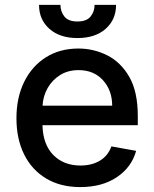

<svg xmlns="http://www.w3.org/2000/svg" viewBox="-20 -750 627 781"><path d="M306.5 11Q226.2 11 168 -23.8Q109.7 -58.6 78.3 -121.6Q46.9 -184.7 46.9 -269.2Q46.9 -353 78.3 -416.9Q109.7 -480.8 166.4 -516.7Q223 -552.6 299 -552.6Q360.8 -552.6 416 -525Q471.2 -497.5 505.9 -437.3Q540.5 -377.1 540.5 -278.4V-240.8H152.7Q154.8 -161.9 197.1 -119.3Q239.3 -76.7 307.5 -76.7Q353 -76.7 386 -96.2Q419 -115.8 433.2 -154.5L533.7 -136.4Q515.6 -70 455.6 -29.5Q395.6 11 306.5 11ZM436.4 -320.3Q436.1 -382.8 398.8 -423.8Q361.5 -464.8 299.7 -464.8Q256.7 -464.8 224.6 -444.8Q192.5 -424.7 173.8 -391.9Q155.2 -359 153.1 -320.3ZM295.1 -595.2Q223.4 -595.2 181.1 -632.6Q138.8 -670.1 138.8 -730.1H225.9Q225.9 -703.5 241.7 -683.1Q257.5 -662.6 295.1 -662.6Q332.4 -662.6 348.5 -682.9Q364.7 -703.1 364.7 -730.1H452.1Q452.1 -670.1 409.6 -632.6Q367.2 -595.2 295.1 -595.2Z"/></svg>

Font: Linik Sans Medium
Style: Regular
Weight: 500
Designer: Rasmus Andersson (font), Cristiano Sobral (main changes)
Foundry: rsms
Version: Version 3.018;June 1, 2022;FontCreator 14.0.0.2814 64-bit; t